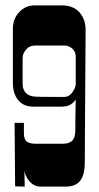

<svg xmlns="http://www.w3.org/2000/svg" viewBox="-20 -693 368 713"><path d="M295.4 -192.4 294.9 -89.8Q294.9 -18.6 254.4 -4.9Q240.7 0 222.2 0H130.9Q104.5 0 86.4 -23.4Q73.7 -39.6 70.8 -59.1L71.8 0L36.1 -1L34.2 -236.8H68.8V-198.2Q68.8 -175.3 79.8 -167.2Q90.8 -159.2 112.8 -159.2H213.9Q235.8 -159.2 247.8 -170.2Q259.8 -181.2 259.8 -211.9V-239.3L260.3 -276.4Q260.7 -298.3 261.2 -323.2Q251.5 -309.1 239 -303Q226.6 -296.9 204.1 -296.9H104Q52.2 -296.9 34.2 -344.7Q27.8 -361.8 27.8 -386.2V-585.9Q27.8 -624 51.8 -648.4Q74.7 -672.9 107.9 -672.9H210Q257.3 -672.9 280.3 -640.6Q297.9 -616.2 297.9 -582ZM98.1 -335.9Q107.4 -333.5 138.7 -333.3Q169.9 -333 187.5 -333H217.8Q238.3 -333 251 -353.5Q261.2 -369.1 261.2 -380.9V-481.9Q261.2 -510.7 233.4 -521.5Q226.6 -523.9 221.2 -523.9H111.8Q92.3 -523.9 81.5 -513.7Q64 -497.1 64 -478V-381.8Q64 -345.2 98.1 -335.9Z"/></svg>

Font: Smokum
Style: Regular
Weight: 400
Designer: Astigmatic (AOETI)
Foundry: Astigmatic (AOETI)
Version: Version 1.001